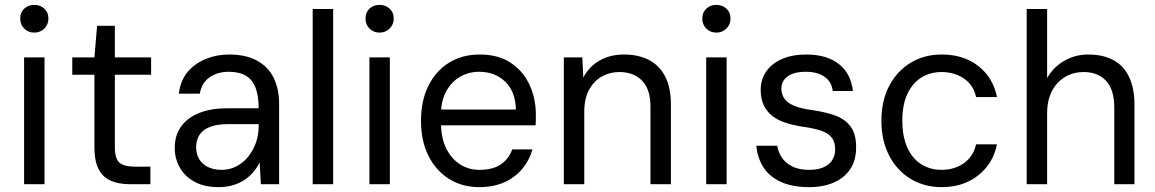

<svg xmlns="http://www.w3.org/2000/svg" viewBox="-20 -757 4748 789"><path d="M79 0V-521H163V0ZM121 -623Q96 -623 79.5 -639.5Q63 -656 63 -681Q63 -706 79.5 -721.5Q96 -737 121 -737Q145 -737 162 -721.5Q179 -706 179 -681Q179 -656 162 -639.5Q145 -623 121 -623Z M514 0Q469 0 436 -14Q403 -28 385.5 -61.5Q368 -95 368 -152V-450H277V-521H368L379 -651H452V-521H601V-450H452V-152Q452 -105 471 -88.5Q490 -72 538 -72H598V0Z M879 12Q819 12 778.5 -10.5Q738 -33 718 -70Q698 -107 698 -149Q698 -201 724.5 -237.5Q751 -274 799 -293Q847 -312 912 -312H1043Q1043 -362 1030.5 -395.5Q1018 -429 991 -445.5Q964 -462 920 -462Q874 -462 841.5 -439.5Q809 -417 801 -372H715Q721 -425 750.5 -460.5Q780 -496 825 -514.5Q870 -533 920 -533Q991 -533 1037 -507.5Q1083 -482 1105 -436.5Q1127 -391 1127 -330V0H1052L1047 -90Q1037 -69 1021.5 -50.5Q1006 -32 985 -18Q964 -4 937.5 4Q911 12 879 12ZM891 -59Q924 -59 952.5 -74Q981 -89 1001 -114.5Q1021 -140 1032 -171.5Q1043 -203 1043 -238V-247H919Q871 -247 841.5 -235Q812 -223 799 -201.5Q786 -180 786 -153Q786 -125 798 -104Q810 -83 834 -71Q858 -59 891 -59Z M1265 0V-720H1349V0Z M1498 0V-521H1582V0ZM1540 -623Q1515 -623 1498.5 -639.5Q1482 -656 1482 -681Q1482 -706 1498.5 -721.5Q1515 -737 1540 -737Q1564 -737 1581 -721.5Q1598 -706 1598 -681Q1598 -656 1581 -639.5Q1564 -623 1540 -623Z M1949 12Q1879 12 1825 -22Q1771 -56 1740.5 -117Q1710 -178 1710 -261Q1710 -343 1740.5 -404.5Q1771 -466 1825.5 -499.5Q1880 -533 1951 -533Q2027 -533 2078 -499.5Q2129 -466 2155.5 -409.5Q2182 -353 2182 -286Q2182 -276 2182 -266Q2182 -256 2181 -242H1773V-307H2100Q2098 -382 2055.5 -422Q2013 -462 1949 -462Q1907 -462 1871.5 -442Q1836 -422 1814 -382.5Q1792 -343 1792 -284V-256Q1792 -190 1814 -146.5Q1836 -103 1871.5 -81Q1907 -59 1949 -59Q2005 -59 2037.5 -81Q2070 -103 2085 -143H2168Q2156 -99 2126.5 -63.5Q2097 -28 2052.5 -8Q2008 12 1949 12Z M2297 0V-521H2373L2377 -438Q2400 -483 2443.5 -508Q2487 -533 2544 -533Q2603 -533 2646 -511Q2689 -489 2713 -443.5Q2737 -398 2737 -328V0H2653V-319Q2653 -390 2618.5 -425.5Q2584 -461 2525 -461Q2486 -461 2453 -442.5Q2420 -424 2400.5 -387.5Q2381 -351 2381 -298V0Z M2882 0V-521H2966V0ZM2924 -623Q2899 -623 2882.5 -639.5Q2866 -656 2866 -681Q2866 -706 2882.5 -721.5Q2899 -737 2924 -737Q2948 -737 2965 -721.5Q2982 -706 2982 -681Q2982 -656 2965 -639.5Q2948 -623 2924 -623Z M3305 12Q3236 12 3189 -9.5Q3142 -31 3117.5 -69Q3093 -107 3088 -158H3174Q3178 -132 3193 -109.5Q3208 -87 3235.5 -73Q3263 -59 3306 -59Q3340 -59 3364 -69.5Q3388 -80 3400 -99Q3412 -118 3412 -142Q3412 -174 3397.5 -192Q3383 -210 3355.5 -219.5Q3328 -229 3287 -235Q3245 -241 3211.5 -251.5Q3178 -262 3154.5 -280Q3131 -298 3118.5 -324.5Q3106 -351 3106 -387Q3106 -430 3128.5 -463Q3151 -496 3193.5 -514.5Q3236 -533 3293 -533Q3377 -533 3427 -494Q3477 -455 3485 -383H3402Q3398 -420 3369 -441Q3340 -462 3292 -462Q3242 -462 3216.5 -443Q3191 -424 3191 -393Q3191 -371 3202.5 -353Q3214 -335 3242 -323Q3270 -311 3315 -305Q3372 -297 3413 -282Q3454 -267 3476.5 -235.5Q3499 -204 3498 -149Q3498 -98 3474 -62Q3450 -26 3406.5 -7Q3363 12 3305 12Z M3850 12Q3778 12 3722 -22Q3666 -56 3634 -117.5Q3602 -179 3602 -261Q3602 -343 3634 -404Q3666 -465 3722 -499Q3778 -533 3850 -533Q3940 -533 4000.5 -485.5Q4061 -438 4077 -358H3991Q3981 -407 3941.5 -434Q3902 -461 3849 -461Q3803 -461 3766.5 -438.5Q3730 -416 3709 -371.5Q3688 -327 3688 -261Q3688 -211 3700 -173Q3712 -135 3733.5 -110Q3755 -85 3784.5 -72Q3814 -59 3849 -59Q3885 -59 3914.5 -71.5Q3944 -84 3964 -107.5Q3984 -131 3991 -164H4077Q4061 -85 4000 -36.5Q3939 12 3850 12Z M4199 0V-720H4283V-436Q4309 -482 4354 -507.5Q4399 -533 4451 -533Q4512 -533 4554.5 -510.5Q4597 -488 4619.5 -441.5Q4642 -395 4642 -324V0H4559V-315Q4559 -388 4525.5 -424.5Q4492 -461 4433 -461Q4392 -461 4358 -441.5Q4324 -422 4303.5 -384Q4283 -346 4283 -291V0Z"/></svg>

Font: DM Sans 10pt
Style: Regular
Weight: 400
Version: Version 4.004;gftools[0.9.30]